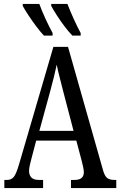

<svg xmlns="http://www.w3.org/2000/svg" viewBox="-20 -951 608 971"><path d="M2 0V-41H15Q37 -41 49.5 -56Q62 -71 76 -119L250 -714H324L502 -87Q510 -60 522.5 -50.5Q535 -41 560 -41H568V0H339V-41H357Q404 -41 404 -80Q404 -90 400.5 -106.5Q397 -123 393 -138L366 -240H163L138 -145Q135 -133 131 -116.5Q127 -100 127 -86Q127 -66 138.5 -53.5Q150 -41 177 -41H198V0ZM179 -289H352L302 -480Q291 -525 281.5 -560.5Q272 -596 267 -624Q261 -596 252.5 -561.5Q244 -527 234 -490ZM346 -771Q328 -789 306.5 -817.5Q285 -846 266.5 -875Q248 -904 239 -921V-931H321Q334 -897 353 -855Q372 -813 388 -784V-771ZM202 -771Q185 -789 163.5 -817.5Q142 -846 123 -875Q104 -904 95 -921V-931H179Q191 -897 210.5 -855Q230 -813 246 -784V-771Z"/></svg>

Font: Noto Serif ExtraCondensed
Style: Regular
Weight: 400
Width: 2
Designer: Monotype Design Team
Foundry: Monotype Imaging Inc.
Version: Version 2.015